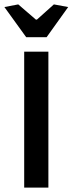

<svg xmlns="http://www.w3.org/2000/svg" viewBox="-36 -853 330 873"><path d="M-16 -821 47 -833 127 -764H132L209 -833L274 -821L176 -684H83ZM74 -618H184V0H74Z"/></svg>

Font: Athiti SemiBold
Style: Regular
Weight: 600
Designer: CadsonDemak Team
Foundry: CadsonDemak
Version: Version 1.032